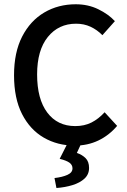

<svg xmlns="http://www.w3.org/2000/svg" viewBox="-20 -687 611 922"><path d="M339.4 12.2Q256.3 12.2 190.2 -26.1Q124 -64.5 85.7 -139.6Q47.4 -214.8 47.4 -325.7Q47.4 -435.5 86.4 -511.5Q125.5 -587.4 192.6 -627Q259.8 -666.5 343.8 -666.5Q403.3 -666.5 452.1 -642.6Q501 -618.7 531.7 -585.4L471.7 -518.1Q446.3 -543.9 414.8 -558.6Q383.3 -573.2 345.2 -573.2Q261.2 -573.2 209.7 -509.5Q158.2 -445.8 158.2 -329.6Q158.2 -211.4 207 -146.5Q255.9 -81.5 341.3 -81.5Q385.7 -81.5 419.7 -98.9Q453.6 -116.2 482.4 -147.9L542.5 -82.5Q503.4 -36.6 452.1 -12.2Q400.9 12.2 339.4 12.2ZM251 215.8 241.7 168Q279.8 163.6 304 152.6Q328.1 141.6 328.1 121.6Q328.1 104.5 313.2 94Q298.3 83.5 266.6 75.7L306.6 -3.4H372.6L349.1 47.4Q374 55.7 390.9 72.3Q407.7 88.9 407.7 119.6Q407.7 150.4 385.7 170.7Q363.8 190.9 328.1 201.9Q292.5 212.9 251 215.8Z"/></svg>

Font: Varta Light
Style: Bold
Weight: 700
Version: Version 1.004